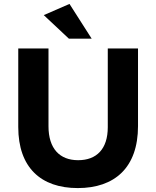

<svg xmlns="http://www.w3.org/2000/svg" viewBox="-20 -947 796 978"><path d="M376 11C564 11 683 -93 683 -305V-700H529V-299C529 -188 472 -131 378 -131C284 -131 227 -190 227 -304V-700H73V-300C73 -94 188 11 376 11ZM203 -870 331 -750H447L334 -927Z"/></svg>

Font: Mission
Style: Bold
Weight: 700
Version: Version 1.000;FEAKit 1.0